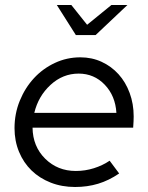

<svg xmlns="http://www.w3.org/2000/svg" viewBox="-20 -738 592 767"><path d="M456 -45Q415 -17 372 -4Q329 9 280 9Q227 9 182.5 -8.5Q138 -26 106 -57Q74 -88 56 -131.5Q38 -175 38 -226Q38 -284 59 -335.5Q80 -387 115.5 -425.5Q151 -464 199 -486.5Q247 -509 301 -509Q347 -509 386 -491Q425 -473 453.5 -441.5Q482 -410 498 -366.5Q514 -323 514 -273Q514 -263 513.5 -253.5Q513 -244 512 -228H110Q111 -153 160.5 -104Q210 -55 283 -55Q320 -55 355 -66Q390 -77 418 -96ZM294 -444Q231 -444 182 -399Q133 -354 117 -287H445Q441 -355 398.5 -399.5Q356 -444 294 -444ZM265 -718 328 -639 425 -718H489L362 -598H283L207 -718Z"/></svg>

Font: Red Hat Display
Style: Italic
Weight: 400
Italic angle: -12°
Designer: Pentagram / MCKL
Foundry: Pentagram / MCKL
Version: Version 1.003; Red Hat Display Italic